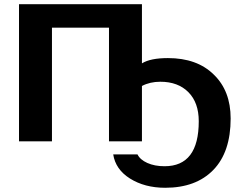

<svg xmlns="http://www.w3.org/2000/svg" viewBox="-20 -669 1144 909"><path d="M652 -369Q692 -394 775 -394Q913 -394 992 -316Q1072 -239 1072 -108Q1072 51 990 135.5Q908 220 762 220Q665 220 595 176Q527 133 516 62H631Q643 87 677.5 102.5Q712 118 759 118Q921 118 921 -95Q921 -183 872 -232.5Q823 -282 739 -282Q690 -282 652 -262V0H496V-538H226V0H70V-649H652Z"/></svg>

Font: Play
Style: Bold
Weight: 700
Designer: Jonas Hecksher (Cyrillic expansion: Cyreal)
Foundry: Jonas Hecksher, Playtype, e-types AS
Version: Version 2.101; ttfautohint (v1.5.65-e2d9)